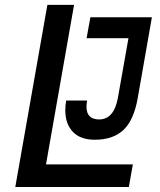

<svg xmlns="http://www.w3.org/2000/svg" viewBox="-20 -746 640 766"><path d="M240.5 -306Q240.5 -326 244 -345H327.5Q325 -330 325 -320.5Q325 -269.5 375.5 -269.5Q435 -269.5 450.5 -356.5L492.5 -593.5H325.5L340.5 -677H586L529.5 -355Q514 -266.5 472.5 -227.5Q431 -188.5 358.5 -188.5Q300.5 -188.5 270.5 -220.2Q240.5 -252 240.5 -306ZM169 -726.5H275.5L163.5 -90H510L494 0H41Z"/></svg>

Font: JuliaMono MediumItalic
Style: Regular
Weight: 500
Italic angle: -9°
Monospace: yes
Designer: cormullion
Foundry: corm
Version: Version 0.049; ttfautohint (v1.8.4)